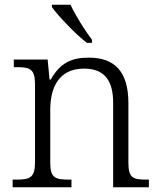

<svg xmlns="http://www.w3.org/2000/svg" viewBox="-20 -786 672 806"><path d="M345 -606H366V-619C337 -657 297 -721 276 -766H198V-756C223 -721 297 -642 345 -606ZM33 0H280V-32H270C213 -32 191 -38 191 -102V-326C191 -414 224 -498 333 -498C423 -498 455 -442 455 -354V0H605V-32H595C537 -32 519 -39 519 -105V-353C519 -485 462 -544 353 -544C284 -544 234 -525 193 -452H188L180 -536H38V-504H53C104 -504 127 -497 127 -433V-105C127 -39 105 -32 47 -32H33Z"/></svg>

Font: Noto Serif Light
Style: Regular
Weight: 300
Designer: Monotype Design Team
Foundry: Monotype Imaging Inc.
Version: Version 2.013